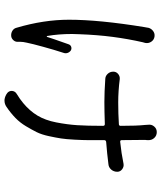

<svg xmlns="http://www.w3.org/2000/svg" viewBox="47 -683 707 841"><g transform="rotate(90 400.5 -262.5)"><path d="M100.6 -551.8Q101.6 -567.4 113.3 -577.6Q125 -587.9 139.6 -585.9Q154.3 -584 162.6 -571.8Q170.9 -559.6 168 -544.9Q166 -539.1 165 -534.2Q150.4 -469.7 141.6 -402.8Q132.8 -335.9 129.9 -256.8Q128.9 -240.2 128.9 -224.6Q128.9 -165 137.7 -115.2Q137.7 -114.3 139.2 -113.8Q140.6 -113.3 141.6 -115.2Q145.5 -128.9 173.8 -209Q176.8 -217.8 184.6 -220.7Q192.4 -223.6 200.2 -219.7Q208 -214.8 211.4 -206.1Q214.8 -197.3 211.9 -188.5Q198.2 -146.5 185.1 -98.6Q171.9 -50.8 167 -26.4Q163.1 -9.8 163.1 2Q163.1 4.9 163.1 7.8Q163.1 9.8 163.1 11.7Q164.1 23.4 156.2 32.2Q148.4 41 137.7 42Q125 43 114.7 36.6Q104.5 30.3 101.6 18.6Q66.4 -100.6 66.4 -210.9Q66.4 -342.8 98.6 -541Q99.6 -545.9 100.6 -551.8ZM698.2 -450.2Q710.9 -452.1 721.7 -443.8Q732.4 -435.5 732.4 -422.9Q732.4 -407.2 722.7 -396Q712.9 -384.8 698.2 -383.8Q652.3 -377.9 601.6 -374Q593.8 -373 593.8 -365.2Q593.8 -362.3 593.8 -356.4Q593.8 -353.5 593.8 -349.6Q593.8 -313.5 593.8 -293.9Q593.8 -273.4 591.8 -235.8Q589.8 -198.2 586.4 -176.3Q583 -154.3 576.2 -122.6Q569.3 -90.8 558.6 -69.3Q547.9 -47.9 532.7 -22.5Q517.6 2.9 496.6 23.4Q475.6 43.9 448.2 62.5Q435.5 71.3 420.9 71.3Q418.9 71.3 417 71.3Q400.4 69.3 386.7 58.6Q377 49.8 378.4 37.1Q379.9 24.4 391.6 17.6Q414.1 3.9 431.6 -10.7Q465.8 -39.1 486.3 -73.2Q506.8 -107.4 516.1 -155.3Q525.4 -203.1 528.3 -246.6Q531.2 -290 531.2 -360.4Q531.2 -368.2 523.4 -368.2Q465.8 -366.2 426.8 -366.2Q382.8 -366.2 327.1 -370.1Q313.5 -370.1 303.7 -380.4Q293.9 -390.6 293.9 -405.3Q293.9 -418 303.7 -426.3Q313.5 -434.6 326.2 -433.6Q378.9 -426.8 428.7 -426.8Q477.5 -426.8 523.4 -429.7Q531.2 -429.7 531.2 -437.5Q531.2 -508.8 527.3 -543.9Q527.3 -548.8 526.4 -558.6Q524.4 -573.2 534.2 -584.5Q543.9 -595.7 558.6 -595.7Q574.2 -595.7 584.5 -584.5Q594.7 -573.2 593.8 -557.6Q593.8 -548.8 592.8 -544.9L593.8 -442.4Q593.8 -434.6 601.6 -435.5Q650.4 -440.4 698.2 -450.2Z"/></g></svg>

Font: Gen Jyuu Gothic P Normal
Style: Regular
Weight: 300
Designer: [Source Han Sans]
Ryoko NISHIZUKA  (kana & ideographs); Paul D. Hunt (Latin, Greek & Cyrillic); Wenlong ZHANG  (bopomofo
Version: Version 1.002.20150607